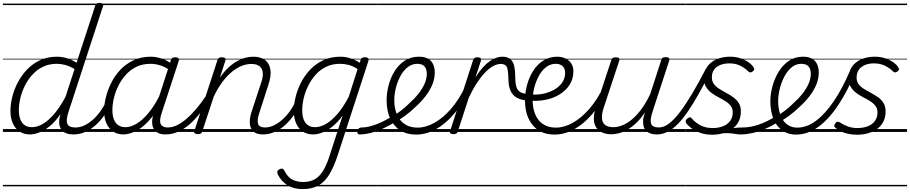

<svg xmlns="http://www.w3.org/2000/svg" viewBox="-20 -910 6275 1324"><path d="M186 17Q145 17 115 -3Q85 -23 68.5 -59.5Q52 -96 52 -146Q52 -190 64.5 -241Q77 -292 102.5 -341Q128 -390 166.5 -430.5Q205 -471 257 -495Q309 -519 375 -519Q408 -519 443.5 -508Q479 -497 508 -477L636 -869Q639 -881 646 -885.5Q653 -890 666 -890Q684 -890 689 -882.5Q694 -875 689 -863L451 -134Q434 -81 444.5 -56Q455 -31 499 -31Q508 -31 512 -23.5Q516 -16 514.5 -7Q513 2 505.5 9.5Q498 17 484 17Q458 17 439 10Q420 3 408 -10.5Q396 -24 391 -43.5Q386 -63 389 -89L397 -123Q360 -69 321.5 -38.5Q283 -8 248.5 4.5Q214 17 186 17ZM201 -33Q236 -33 274.5 -55Q313 -77 353.5 -124Q394 -171 432 -243L494 -434Q458 -455 428.5 -462.5Q399 -470 372 -470Q318 -470 276 -449.5Q234 -429 202.5 -394Q171 -359 150.5 -317Q130 -275 120 -231.5Q110 -188 110 -150Q110 -114 120 -87.5Q130 -61 150 -47Q170 -33 201 -33ZM0 365H633V375H0ZM0 -20H633V0H0ZM0 -505H633V-500H0ZM0 -885H633V-875H0Z M487 17Q476 17 471.5 9.5Q467 2 468.5 -7Q470 -16 478.5 -23.5Q487 -31 502 -31Q532 -31 562.5 -45.5Q593 -60 621.5 -85.5Q650 -111 674 -145Q698 -179 715 -217Q720 -228 728.5 -228Q737 -228 744 -220.5Q751 -213 747 -203Q728 -157 700.5 -117Q673 -77 639.5 -47Q606 -17 567.5 0Q529 17 487 17ZM633 365V375ZM633 -20V0ZM633 -505V-500ZM633 -885V-875Z M831 17Q790 17 760 -3Q730 -23 714 -59.5Q698 -96 698 -146Q698 -190 710.5 -240.5Q723 -291 748 -340.5Q773 -390 811 -430Q849 -470 901.5 -494.5Q954 -519 1020 -519Q1058 -519 1097.5 -505Q1137 -491 1168 -467L1156 -423Q1115 -451 1081.5 -460.5Q1048 -470 1017 -470Q963 -470 921 -449.5Q879 -429 847.5 -394Q816 -359 795.5 -317Q775 -275 765 -231.5Q755 -188 755 -150Q755 -114 765 -87.5Q775 -61 795 -47Q815 -33 846 -33Q881 -33 921 -56.5Q961 -80 1002.5 -129Q1044 -178 1082 -254L1095 -214Q1051 -124 1003 -73.5Q955 -23 910.5 -3Q866 17 831 17ZM1120 17Q1091 17 1070.5 7Q1050 -3 1039.5 -22.5Q1029 -42 1029 -69Q1029 -96 1040 -130L1158 -494Q1162 -506 1168.5 -510.5Q1175 -515 1188 -515Q1206 -515 1211 -507.5Q1216 -500 1212 -488L1093 -125Q1077 -74 1089.5 -52.5Q1102 -31 1135 -31Q1144 -31 1148 -23.5Q1152 -16 1150.5 -7Q1149 2 1141.5 9.5Q1134 17 1120 17ZM633 365H1268V375H633ZM633 -20H1268V0H633ZM633 -505H1268V-500H633ZM633 -885H1268V-875H633Z M1122 17Q1111 17 1106.5 9.5Q1102 2 1103.5 -7Q1105 -16 1113.5 -23.5Q1122 -31 1137 -31Q1168 -31 1200.5 -46.5Q1233 -62 1267 -91.5Q1301 -121 1336 -162.5Q1371 -204 1406 -257Q1413 -268 1422 -266.5Q1431 -265 1435.5 -257Q1440 -249 1434 -239Q1397 -178 1359.5 -130Q1322 -82 1283.5 -49.5Q1245 -17 1204.5 0Q1164 17 1122 17ZM1268 365V375ZM1268 -20V0ZM1268 -505V-500ZM1268 -885V-875Z M1793 17Q1763 17 1742.5 7Q1722 -3 1712 -23.5Q1702 -44 1702.5 -73Q1703 -102 1715 -140L1781 -340Q1795 -380 1792 -409Q1789 -438 1769.5 -453.5Q1750 -469 1712 -469Q1682 -469 1649 -456.5Q1616 -444 1582 -417Q1548 -390 1515.5 -347.5Q1483 -305 1454 -244L1375 -4Q1372 6 1365.5 10.5Q1359 15 1344 15Q1332 15 1324 10Q1316 5 1320 -6L1479 -494Q1483 -506 1489.5 -510.5Q1496 -515 1509 -515Q1526 -515 1532 -509Q1538 -503 1534 -491L1496 -374Q1524 -415 1554 -443Q1584 -471 1614.5 -488Q1645 -505 1673 -512Q1701 -519 1726 -519Q1776 -519 1806.5 -497Q1837 -475 1844.5 -431.5Q1852 -388 1830 -323L1769 -134Q1751 -81 1759.5 -56Q1768 -31 1808 -31Q1817 -31 1821 -23.5Q1825 -16 1823.5 -7Q1822 2 1814.5 9.5Q1807 17 1793 17ZM1268 365H1939V375H1268ZM1268 -20H1939V0H1268ZM1268 -505H1939V-500H1268ZM1268 -885H1939V-875H1268Z M1793 17Q1782 17 1777.5 9.5Q1773 2 1774.5 -7Q1776 -16 1784.5 -23.5Q1793 -31 1808 -31Q1838 -31 1868.5 -45.5Q1899 -60 1927.5 -85.5Q1956 -111 1980 -145Q2004 -179 2021 -217Q2026 -228 2034.5 -228Q2043 -228 2050 -220.5Q2057 -213 2053 -203Q2034 -157 2006.5 -117Q1979 -77 1945.5 -47Q1912 -17 1873.5 0Q1835 17 1793 17ZM1939 365V375ZM1939 -20V0ZM1939 -505V-500ZM1939 -885V-875Z M2066 394Q2005 394 1962 367Q1919 340 1896 293Q1891 282 1892.5 273Q1894 264 1908 257Q1919 251 1927 253Q1935 255 1940 265Q1962 310 1994 327.5Q2026 345 2071 345Q2119 345 2152.5 325Q2186 305 2210.5 263.5Q2235 222 2255 157L2343 -114Q2307 -64 2270 -35.5Q2233 -7 2200 5Q2167 17 2140 17Q2098 17 2068 -3Q2038 -23 2022 -59.5Q2006 -96 2006 -146Q2006 -190 2018.5 -241Q2031 -292 2056 -341Q2081 -390 2119.5 -430.5Q2158 -471 2210 -495Q2262 -519 2329 -519Q2362 -519 2396.5 -508Q2431 -497 2461 -477L2466 -495Q2470 -507 2476.5 -511Q2483 -515 2496 -515Q2514 -515 2519 -507.5Q2524 -500 2520 -488L2309 160Q2282 242 2250.5 293.5Q2219 345 2175 369.5Q2131 394 2066 394ZM2154 -33Q2189 -33 2228 -55.5Q2267 -78 2307 -124Q2347 -170 2385 -243L2446 -434Q2411 -456 2381.5 -463Q2352 -470 2325 -470Q2271 -470 2229 -449.5Q2187 -429 2156 -394Q2125 -359 2104.5 -317Q2084 -275 2074 -231.5Q2064 -188 2064 -150Q2064 -114 2073.5 -87.5Q2083 -61 2103 -47Q2123 -33 2154 -33ZM1939 365H2562V375H1939ZM1939 -20H2562V0H1939ZM1939 -505H2562V-500H1939ZM1939 -885H2562V-875H1939Z M2459 17Q2449 17 2446 9.5Q2443 2 2444.5 -7Q2446 -16 2453.5 -23.5Q2461 -31 2473 -31Q2505 -31 2542 -41.5Q2579 -52 2618 -71Q2657 -90 2693 -114L2713 -74Q2671 -47 2626 -26Q2581 -5 2538.5 6Q2496 17 2459 17ZM2561 365H2586V375H2561ZM2561 -20H2586V0H2561ZM2561 -505H2586V-500H2561ZM2561 -885H2586V-875H2561Z M2681 -105Q2715 -124 2747 -148.5Q2779 -173 2805 -200Q2840 -231 2866 -264Q2892 -297 2907.5 -332Q2923 -367 2923 -402Q2923 -435 2907 -452.5Q2891 -470 2857 -470Q2847 -470 2842.5 -477Q2838 -484 2839.5 -494Q2841 -504 2848.5 -511.5Q2856 -519 2869 -519Q2908 -519 2932 -505Q2956 -491 2967 -466.5Q2978 -442 2978 -410Q2978 -367 2960.5 -325Q2943 -283 2911.5 -243Q2880 -203 2838 -166Q2808 -137 2773 -111.5Q2738 -86 2701 -65ZM2587 365H3031V375H2587ZM2587 -20H3031V0H2587ZM2587 -505H3031V-500H2587ZM2587 -885H3031V-875H2587Z M2851 18Q2808 18 2774.5 6Q2741 -6 2717 -28.5Q2693 -51 2677 -80.5Q2661 -110 2653.5 -145Q2646 -180 2646 -217Q2646 -269 2660 -322.5Q2674 -376 2702 -420.5Q2730 -465 2772 -492Q2814 -519 2870 -519Q2879 -519 2883 -511.5Q2887 -504 2884.5 -494Q2882 -484 2875.5 -477Q2869 -470 2859 -470Q2821 -470 2791.5 -447Q2762 -424 2741.5 -386Q2721 -348 2710 -304Q2699 -260 2699 -218Q2699 -181 2708 -147.5Q2717 -114 2736 -87.5Q2755 -61 2786 -45.5Q2817 -30 2860 -30Q2917 -30 2976.5 -63.5Q3036 -97 3091 -160.5Q3146 -224 3189 -315Q3193 -323 3201.5 -323Q3210 -323 3215.5 -316.5Q3221 -310 3215 -294Q3171 -195 3111.5 -125Q3052 -55 2985 -18.5Q2918 18 2851 18ZM3031 365V375ZM3031 -20V0ZM3031 -505V-500ZM3031 -885V-875Z M3106 15Q3094 15 3087 10Q3080 5 3084 -7L3242 -494Q3246 -506 3253 -510.5Q3260 -515 3272 -515Q3289 -515 3294.5 -508.5Q3300 -502 3296 -490L3259 -377Q3285 -418 3310 -445.5Q3335 -473 3358.5 -489Q3382 -505 3403 -512Q3424 -519 3443 -519Q3454 -519 3459 -511.5Q3464 -504 3462 -494Q3460 -484 3452.5 -476.5Q3445 -469 3432 -469Q3408 -469 3381 -454.5Q3354 -440 3325.5 -410.5Q3297 -381 3268.5 -337.5Q3240 -294 3213 -237L3137 -4Q3135 6 3127.5 10.5Q3120 15 3106 15ZM3031 365H3435V375H3031ZM3031 -20H3435V0H3031ZM3031 -505H3435V-500H3031ZM3031 -885H3435V-875H3031Z M3611 -217Q3568 -222 3541 -238Q3514 -254 3500.5 -284Q3487 -314 3486 -362Q3485 -402 3481.5 -425Q3478 -448 3467 -458.5Q3456 -469 3432 -469Q3421 -469 3417 -476.5Q3413 -484 3414.5 -494Q3416 -504 3423.5 -511.5Q3431 -519 3444 -519Q3482 -519 3501 -501Q3520 -483 3526.5 -452Q3533 -421 3533 -380Q3533 -346 3537.5 -324Q3542 -302 3552 -289Q3562 -276 3579.5 -269.5Q3597 -263 3623 -261Q3634 -260 3636.5 -253Q3639 -246 3637 -237.5Q3635 -229 3628 -223Q3621 -217 3611 -217ZM3435 365H3510V375H3435ZM3435 -20H3510V0H3435ZM3435 -505H3510V-500H3435ZM3435 -885H3510V-875H3435Z M3621 -262Q3667 -254 3712 -261Q3757 -268 3794.5 -287.5Q3832 -307 3854.5 -337.5Q3877 -368 3877 -408Q3877 -437 3860 -453.5Q3843 -470 3812 -470Q3801 -470 3796.5 -477Q3792 -484 3793.5 -494Q3795 -504 3802.5 -511.5Q3810 -519 3824 -519Q3848 -519 3868.5 -511.5Q3889 -504 3903.5 -491Q3918 -478 3926 -459.5Q3934 -441 3934 -418Q3934 -366 3908 -325.5Q3882 -285 3837.5 -258Q3793 -231 3736 -220.5Q3679 -210 3617 -218ZM3510 365H3985V375H3510ZM3510 -20H3985V0H3510ZM3510 -505H3985V-500H3510ZM3510 -885H3985V-875H3510Z M3805 18Q3762 18 3728.5 6Q3695 -6 3671 -28.5Q3647 -51 3631 -80.5Q3615 -110 3607.5 -145Q3600 -180 3600 -217Q3600 -269 3614 -322.5Q3628 -376 3656 -420.5Q3684 -465 3726 -492Q3768 -519 3824 -519Q3833 -519 3837 -511.5Q3841 -504 3838.5 -494Q3836 -484 3829.5 -477Q3823 -470 3813 -470Q3775 -470 3745.5 -447Q3716 -424 3695.5 -386Q3675 -348 3664 -304Q3653 -260 3653 -218Q3653 -181 3662 -147.5Q3671 -114 3690 -87.5Q3709 -61 3740 -45.5Q3771 -30 3814 -30Q3871 -30 3930.5 -63.5Q3990 -97 4045 -160.5Q4100 -224 4143 -315Q4147 -323 4155.5 -323Q4164 -323 4169.5 -316.5Q4175 -310 4169 -294Q4125 -195 4065.5 -125Q4006 -55 3939 -18.5Q3872 18 3805 18ZM3985 365V375ZM3985 -20V0ZM3985 -505V-500ZM3985 -885V-875Z M4196 16Q4149 16 4117 -5Q4085 -26 4077 -68.5Q4069 -111 4090 -176L4195 -494Q4199 -506 4205.5 -510.5Q4212 -515 4225 -515Q4242 -515 4248 -509Q4254 -503 4250 -491L4143 -167Q4129 -125 4131 -94.5Q4133 -64 4152.5 -48.5Q4172 -33 4210 -33Q4238 -33 4270.5 -45.5Q4303 -58 4336.5 -85.5Q4370 -113 4402.5 -156.5Q4435 -200 4464 -262L4540 -496Q4544 -508 4550 -512Q4556 -516 4570 -516Q4586 -516 4592.5 -510.5Q4599 -505 4595 -493L4478 -134Q4461 -81 4470.5 -56Q4480 -31 4525 -31Q4535 -31 4538.5 -23.5Q4542 -16 4540.5 -7Q4539 2 4531 9.5Q4523 17 4509 17Q4483 17 4463.5 9.5Q4444 2 4432 -12Q4420 -26 4416.5 -47Q4413 -68 4416 -94L4427 -135Q4399 -92 4368.5 -63Q4338 -34 4307.5 -16.5Q4277 1 4248.5 8.5Q4220 16 4196 16ZM3985 365H4656V375H3985ZM3985 -20H4656V0H3985ZM3985 -505H4656V-500H3985ZM3985 -885H4656V-875H3985Z M4509 17Q4498 17 4493.5 9.5Q4489 2 4491 -7Q4493 -16 4501.5 -23.5Q4510 -31 4524 -31Q4559 -31 4595.5 -59.5Q4632 -88 4671 -140Q4710 -192 4753.5 -265Q4797 -338 4844 -429Q4850 -439 4860 -438Q4870 -437 4876.5 -429.5Q4883 -422 4878 -413Q4837 -332 4799.5 -265Q4762 -198 4726.5 -145.5Q4691 -93 4655.5 -56.5Q4620 -20 4584 -1.5Q4548 17 4509 17ZM4655 365H4705V375H4655ZM4655 -20H4705V0H4655ZM4655 -505H4705V-500H4655ZM4655 -885H4705V-875H4655Z M4964 -9Q4998 -20 5024 -24.5Q5050 -29 5069.5 -30Q5089 -31 5105 -31Q5114 -31 5117.5 -23.5Q5121 -16 5118.5 -7Q5116 2 5108.5 9.5Q5101 17 5089 17Q5069 17 5047 13Q5025 9 4998.5 8Q4972 7 4936 13ZM4891 19Q4846 19 4810 6.5Q4774 -6 4749 -25Q4724 -44 4712 -61Q4707 -69 4708.5 -76.5Q4710 -84 4719 -92Q4729 -100 4736.5 -101Q4744 -102 4751 -93Q4772 -67 4808 -47Q4844 -27 4894 -27Q4933 -27 4964.5 -39Q4996 -51 5014.5 -75.5Q5033 -100 5033 -135Q5033 -162 5018.5 -180.5Q5004 -199 4981.5 -213Q4959 -227 4933.5 -240Q4908 -253 4885.5 -270Q4863 -287 4848.5 -311Q4834 -335 4834 -372Q4834 -417 4856.5 -449.5Q4879 -482 4920 -500.5Q4961 -519 5014 -519Q5056 -519 5089 -507Q5122 -495 5144.5 -478.5Q5167 -462 5176 -446Q5182 -437 5181 -430.5Q5180 -424 5170 -417Q5162 -411 5155 -410.5Q5148 -410 5141 -417Q5115 -442 5083.5 -457.5Q5052 -473 5009 -473Q4955 -473 4922 -448Q4889 -423 4889 -377Q4889 -349 4903.5 -330Q4918 -311 4941 -296.5Q4964 -282 4989.5 -268.5Q5015 -255 5037.5 -238.5Q5060 -222 5074.5 -199Q5089 -176 5089 -142Q5089 -89 5062 -53Q5035 -17 4990 1Q4945 19 4891 19ZM4706 365H5235V375H4706ZM4706 -20H5235V0H4706ZM4706 -505H5235V-500H4706ZM4706 -885H5235V-875H4706Z M5088 17Q5076 17 5072 9.5Q5068 2 5071 -7Q5074 -16 5083 -23.5Q5092 -31 5104 -31Q5154 -31 5213 -51Q5272 -71 5332 -110Q5339 -115 5346 -111.5Q5353 -108 5357 -100.5Q5361 -93 5360 -84.5Q5359 -76 5352 -72Q5304 -42 5257.5 -22Q5211 -2 5168 7.5Q5125 17 5088 17ZM5235 365V375ZM5235 -20V0ZM5235 -505V-500ZM5235 -885V-875Z M5329 -105Q5363 -124 5395 -148.5Q5427 -173 5453 -200Q5488 -231 5514 -264Q5540 -297 5555.5 -332Q5571 -367 5571 -402Q5571 -435 5555 -452.5Q5539 -470 5505 -470Q5495 -470 5490.5 -477Q5486 -484 5487.5 -494Q5489 -504 5496.5 -511.5Q5504 -519 5517 -519Q5556 -519 5580 -505Q5604 -491 5615 -466.5Q5626 -442 5626 -410Q5626 -367 5608.5 -325Q5591 -283 5559.5 -243Q5528 -203 5486 -166Q5456 -137 5421 -111.5Q5386 -86 5349 -65ZM5235 365H5679V375H5235ZM5235 -20H5679V0H5235ZM5235 -505H5679V-500H5235ZM5235 -885H5679V-875H5235Z M5470 18Q5435 18 5407 7Q5379 -4 5357.5 -24.5Q5336 -45 5321.5 -73.5Q5307 -102 5299.5 -137Q5292 -172 5292 -211Q5292 -260 5306.5 -314Q5321 -368 5349 -414.5Q5377 -461 5419.5 -490Q5462 -519 5517 -519Q5527 -519 5530.5 -511.5Q5534 -504 5531.5 -494Q5529 -484 5522.5 -477Q5516 -470 5506 -470Q5467 -470 5437 -444Q5407 -418 5387 -378.5Q5367 -339 5356.5 -295Q5346 -251 5346 -213Q5346 -174 5354.5 -140.5Q5363 -107 5379 -82.5Q5395 -58 5420 -44Q5445 -30 5478 -30Q5544 -30 5607.5 -77.5Q5671 -125 5731 -214Q5791 -303 5843 -426Q5847 -435 5857.5 -435.5Q5868 -436 5875.5 -429.5Q5883 -423 5878 -410Q5823 -279 5758.5 -182.5Q5694 -86 5621.5 -34Q5549 18 5470 18ZM5679 365H5704V375H5679ZM5679 -20H5704V0H5679ZM5679 -505H5704V-500H5679ZM5679 -885H5704V-875H5679Z M5891 19Q5854 19 5825 12Q5796 5 5775 -6Q5754 -17 5740 -30Q5732 -36 5733 -44Q5734 -52 5741 -61Q5749 -70 5756.5 -70.5Q5764 -71 5774 -65Q5796 -49 5826.5 -38Q5857 -27 5893 -27Q5932 -27 5963.5 -39Q5995 -51 6013 -75.5Q6031 -100 6031 -135Q6031 -162 6016.5 -180.5Q6002 -199 5979.5 -213Q5957 -227 5931.5 -240Q5906 -253 5883.5 -270Q5861 -287 5846.5 -311Q5832 -335 5832 -372Q5832 -416 5854.5 -449Q5877 -482 5918 -500.5Q5959 -519 6012 -519Q6054 -519 6087 -507Q6120 -495 6142.5 -478.5Q6165 -462 6174 -446Q6180 -437 6179 -430.5Q6178 -424 6168 -417Q6160 -411 6153 -410.5Q6146 -410 6139 -417Q6113 -442 6081 -457.5Q6049 -473 6005 -473Q5952 -473 5919.5 -447Q5887 -421 5887 -374Q5887 -347 5901.5 -328.5Q5916 -310 5939 -296Q5962 -282 5987.5 -268.5Q6013 -255 6035.5 -239Q6058 -223 6072.5 -199.5Q6087 -176 6087 -142Q6087 -89 6060.5 -53Q6034 -17 5989.5 1Q5945 19 5891 19ZM5704 365H6235V375H5704ZM5704 -20H6235V0H5704ZM5704 -505H6235V-500H5704ZM5704 -885H6235V-875H5704Z"/></svg>

Font: Playwrite DK Uloopet Guides
Style: Regular
Weight: 400
Designer: Veronika Burian, José Scaglione
Foundry: TypeTogether
Version: Version 1.003